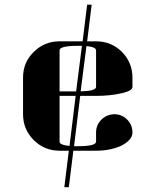

<svg xmlns="http://www.w3.org/2000/svg" viewBox="-20 -635 655 809"><path d="M77.1 -153.8V-308.1Q77.1 -372.6 122.1 -416Q167 -460.9 231 -460.9H328.1L347.2 -615.2H366.2L347.2 -460.9H384.8Q449.2 -460.9 494.1 -416Q538.1 -370.6 538.1 -308.1V-269Q538.1 -252.4 493.2 -242.2Q444.3 -231 384.8 -231H317.9L292 -19H308.1Q384.8 -19 384.8 -38.1V-77.1Q384.8 -108.4 407.2 -130.9Q428.7 -152.3 460.9 -153.8Q493.2 -153.8 516.1 -130.9Q538.1 -108.9 538.1 -76.2Q538.1 -46.4 493.2 -22Q446.8 0 384.8 0H289.1L270 153.8H251L270 0H231Q167 0 122.1 -44.9Q77.1 -89.8 77.1 -153.8ZM231 -38.1Q231 -24.4 272.9 -20L298.8 -231H231ZM231 -250H300.8L325.2 -441.9H308.1Q231 -441.9 231 -422.9ZM319.8 -250Q384.8 -251.5 384.8 -269V-422.9Q384.8 -436.5 344.2 -440.9Z"/></svg>

Font: Hjet
Style: Regular
Weight: 400
Designer: T. Christopher White
Version: Version 1.2